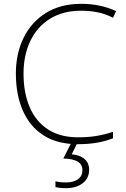

<svg xmlns="http://www.w3.org/2000/svg" viewBox="-20 -810 658 1004"><path d="M405 -754Q309 -754 241.5 -712Q174 -670 138.5 -595.5Q103 -521 103 -425Q103 -325 135 -250Q167 -175 230.5 -133.5Q294 -92 389 -92Q445 -92 489.5 -100Q534 -108 571 -121V-87Q536 -73 491 -64.5Q446 -56 387 -56Q280 -56 208 -102Q136 -148 99.5 -231.5Q63 -315 63 -426Q63 -530 103.5 -612.5Q144 -695 220.5 -742.5Q297 -790 405 -790Q505 -790 587 -752L571 -717Q531 -738 489 -746Q447 -754 405 -754ZM446 78Q446 122 412.5 148Q379 174 325 174Q291 174 270 168V138Q282 141 295 142.5Q308 144 326 144Q364 144 387.5 127.5Q411 111 411 79Q411 21 311 19L354 -66H386L355 -3Q396 0 421 20.5Q446 41 446 78Z"/></svg>

Font: Noto Sans Malayalam UI ExtraLight
Style: Regular
Weight: 200
Designer: Jelle Bosma - Monotype Design Team
Foundry: Monotype Imaging Inc.
Version: Version 2.104; ttfautohint (v1.8.4.7-5d5b)